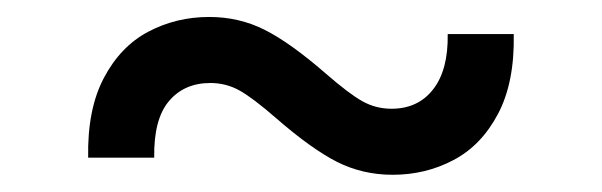

<svg xmlns="http://www.w3.org/2000/svg" viewBox="-20 -399 699 223"><path d="M82.4 -215.9Q81.3 -272 100.7 -308.6Q120 -345.2 152.3 -362.2Q184.7 -379.3 223 -379.3Q257.8 -379.3 287.5 -364.3Q317.1 -349.4 358 -313.9Q385.3 -290.1 400.9 -281.4Q416.5 -272.7 434.7 -272.7Q465.6 -272.7 483.1 -295.3Q500.7 -317.8 500 -359.4H576.7Q577.8 -303.3 558.4 -266.7Q539.1 -230.1 506.7 -213.1Q474.4 -196 436.1 -196Q401.3 -196 371.6 -210.9Q342 -225.9 301.1 -261.4Q273.8 -285.2 258.2 -293.9Q242.5 -302.6 224.4 -302.6Q193.9 -302.6 176.1 -281.4Q158.4 -260.3 159.1 -215.9Z"/></svg>

Font: Riot Sans
Style: Regular
Weight: 400
Designer: Rasmus Andersson
Foundry: rsms
Version: Version 4.001